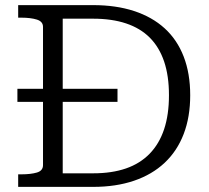

<svg xmlns="http://www.w3.org/2000/svg" viewBox="-20 -730 816 750"><path d="M48 -383H439V-332H48ZM51 -661V-710H344Q433 -710 503.5 -687Q574 -664 623 -619.5Q672 -575 697.5 -509Q723 -443 723 -358Q723 -273 697.5 -206.5Q672 -140 623 -94Q574 -48 503.5 -24Q433 0 344 0H51V-49H63Q100 -49 124 -56Q148 -63 148 -85V-625Q148 -646 124 -653.5Q100 -661 63 -661ZM344 -657H225V-53H344Q417 -53 472 -72Q527 -91 564.5 -129.5Q602 -168 621 -225Q640 -282 640 -358Q640 -434 621 -490Q602 -546 565 -583Q528 -620 472.5 -638.5Q417 -657 344 -657Z"/></svg>

Font: Roboto Serif Light
Style: Regular
Weight: 300
Designer: Greg Gazdowicz
Foundry: Commercial Type
Version: Version 1.008